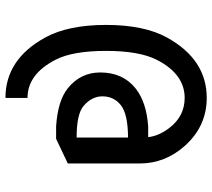

<svg xmlns="http://www.w3.org/2000/svg" viewBox="-58 -530 797 722"><g transform="rotate(90 341.0 -168.5)"><path d="M501.5 19.5H454.6Q358.4 13.2 311.5 -24.4Q252 -72.3 252 -146.5Q252 -231.9 312.5 -279.8Q363.8 -320.3 454.6 -326.7H495.1Q491.2 -366.2 460.9 -405.8Q417 -463.9 347.7 -463.9Q257.8 -463.9 204.1 -358.4Q170.9 -292.5 170.9 -168.5Q170.9 -43 204.1 21.5Q258.3 127 347.7 127V210Q202.1 210 120.1 59.6Q73.2 -26.4 73.2 -168.5Q73.2 -310.5 120.1 -396.5Q202.6 -546.9 347.7 -546.9Q453.6 -546.9 527.3 -465.3Q594.2 -390.6 594.2 -295.4V-24.4ZM496.6 -251Q407.7 -250.5 374.5 -223.6Q341.8 -197.3 341.8 -154.3Q341.8 -115.2 377 -84.5Q407.2 -57.6 496.6 -57.6Z"/></g></svg>

Font: Nova Oval
Style: Book
Weight: 400
Version: Version 2.000